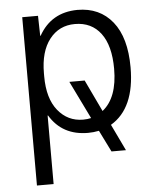

<svg xmlns="http://www.w3.org/2000/svg" viewBox="-53 -575 679 840"><g transform="rotate(-5 286.0 -155.0)"><path d="M318.4 9.8Q205.1 9.8 150.4 -81.1H148.4V219.7H75.2V-519.5H144.5L146.5 -431.6H148.4Q203.1 -529.3 318.4 -530.3Q416 -530.3 472.2 -460.4Q528.3 -390.6 528.3 -259.8Q528.3 -80.1 420.9 -16.6L476.6 99.6H413.1L366.2 4.9Q341.8 9.8 318.4 9.8ZM456.1 -259.8Q456.1 -361.3 415.5 -415.5Q375 -469.7 301.8 -469.7Q232.4 -469.7 190.4 -416Q148.4 -362.3 148.4 -266.6V-252.9Q148.4 -156.2 191.4 -103Q234.4 -49.8 301.8 -49.8Q321.3 -49.8 336.9 -53.7L255.9 -219.7H323.2L389.6 -80.1Q456.1 -132.8 456.1 -259.8Z"/></g></svg>

Font: Gen Shin Gothic Normal
Style: Regular
Weight: 300
Designer: [Source Han Sans]
Ryoko NISHIZUKA  (kana & ideographs); Paul D. Hunt (Latin, Greek & Cyrillic); Wenlong ZHANG  (bopomofo
Version: Version 1.002.20150607